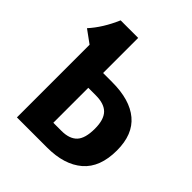

<svg xmlns="http://www.w3.org/2000/svg" viewBox="-192 -814 936 936"><g transform="rotate(45 275.5 -346.0)"><path d="M536 -231Q536 -114 469.5 -57Q403 0 285 0H77V-501L11 -549Q63 -606 100 -692H221V-450H284Q406 -450 471 -395.5Q536 -341 536 -231ZM385 -230Q385 -292 358 -320Q331 -348 273 -348H221V-107H277Q332 -107 358.5 -135Q385 -163 385 -230Z"/></g></svg>

Font: Fira Sans Condensed SemiBold
Style: Regular
Weight: 600
Width: 3
Designer: bBox Type GmbH & Carrois Corporate GbR & Edenspiekermann AG
Foundry: bBox Type GmbH & Carrois Corporate GbR & Edenspiekermann AG
Version: Version 4.301